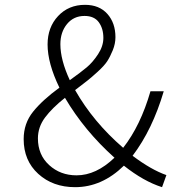

<svg xmlns="http://www.w3.org/2000/svg" viewBox="-20 -762 709 795"><path d="M137 -189Q137 -121 183.5 -78.5Q230 -36 297 -36Q378 -36 454 -109Q329 -221 249 -357Q196 -315 166.5 -275.5Q137 -236 137 -189ZM230 -579Q230 -514 269 -430Q315 -463 339.5 -483.5Q364 -504 386 -537.5Q408 -571 408 -605Q408 -644 389 -670Q370 -696 330 -696Q285 -696 257.5 -662.5Q230 -629 230 -579ZM669 -37 651 13Q575 -11 493 -76Q402 13 291 13Q199 13 138.5 -42Q78 -97 78 -186Q78 -251 117 -299.5Q156 -348 226 -399Q177 -500 177 -578Q177 -649 220.5 -695.5Q264 -742 332 -742Q391 -742 424.5 -704.5Q458 -667 458 -608Q458 -581 447 -554Q436 -527 424 -508.5Q412 -490 384 -464.5Q356 -439 341 -427.5Q326 -416 291 -389Q366 -257 490 -150Q562 -242 603 -384H658Q611 -225 529 -117Q606 -59 669 -37Z"/></svg>

Font: NotoSansHansLight
Style: Regular
Weight: 300
Designer: Ryoko NISHIZUKA  (kana & ideographs); Paul D. Hunt (Latin, Greek & Cyrillic); Wenlong ZHANG  (bopomofo); Sandoll Communi
Foundry: Adobe Systems Incorporated
Version: Version 1.00;December 8, 2021;FontCreator 13.0.0.2675 64-bit